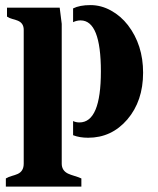

<svg xmlns="http://www.w3.org/2000/svg" viewBox="-20 -520 603 735"><path d="M216.3 106.4Q216.3 132.8 240.2 144.5Q251 149.4 264.4 153.3Q277.8 157.2 291.5 163.1V194.3H2.4V163.1Q13.2 156.7 25.1 153.6Q37.1 150.4 47.4 146Q70.8 135.7 70.8 106.4V-405.8Q70.8 -431.6 47.9 -440.9Q38.1 -444.8 27.1 -447.5Q16.1 -450.2 6.8 -456.5V-490.7H208.5L216.3 -428.7ZM288.6 -441.9Q273.4 -441.9 259.8 -435.1V-487.8Q285.2 -500.5 326.2 -500.5Q367.2 -500.5 404.8 -479.7Q442.4 -459 469.7 -423.8Q527.8 -348.1 527.8 -241.7Q527.8 -133.3 467.3 -62.5Q407.2 7.3 317.4 7.3Q284.7 7.3 259.8 -2.4V-56.6Q270.5 -51.3 284.2 -51.3Q366.2 -51.3 366.2 -246.6Q366.2 -441.9 288.6 -441.9Z"/></svg>

Font: Stardos Stencil
Style: Bold
Weight: 700
Designer: vernon adams
Foundry: vernon adams
Version: Version 1.000